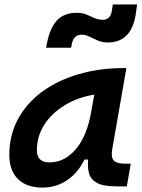

<svg xmlns="http://www.w3.org/2000/svg" viewBox="-20 -826 631 856"><path d="M168.9 10.3Q98.6 10.3 60.1 -27.8Q21.5 -65.9 21.5 -135.3Q21.5 -223.1 60.1 -294.7Q98.6 -366.2 167.7 -417Q236.8 -467.8 330.1 -495.1Q423.3 -522.5 532.2 -522.5H543.5L480.5 -161.6Q474.1 -125.5 486.8 -110.8Q499.5 -96.2 541 -96.2H563L545.4 4.9H499.5Q440.4 4.9 412.4 -10.5Q384.3 -25.9 377 -53Q369.6 -80.1 373 -114.7H356.9Q327.1 -54.7 278.6 -22.2Q230 10.3 168.9 10.3ZM200.7 -102.1Q267.6 -102.1 317.6 -160.4Q367.7 -218.8 386.2 -325.7L400.4 -404.3Q326.7 -392.1 268.8 -356.9Q210.9 -321.8 177.7 -270.3Q144.5 -218.8 144.5 -156.2Q144.5 -102.1 200.7 -102.1ZM185.5 -613.3 189 -630.9Q201.7 -699.7 233.4 -734.4Q265.1 -769 322.8 -769Q347.2 -769 365.5 -761.2Q383.8 -753.4 401.1 -745.6Q418.5 -737.8 439 -737.8Q471.7 -737.8 478.5 -776.9L482.9 -806.2H591.3L585 -761.7Q565.9 -636.7 460.4 -636.7Q435.5 -636.7 415.5 -645.5Q395.5 -654.3 378.2 -662.8Q360.8 -671.4 343.3 -671.4Q308.6 -671.4 300.3 -630.4L296.9 -613.3Z"/></svg>

Font: Cascadia Code NF SemiBold
Style: Italic
Weight: 600
Italic angle: -10°
Monospace: yes
Designer: Aaron Bell
Foundry: Saja Typeworks
Version: Version 2404.023; ttfautohint (v1.8.4)